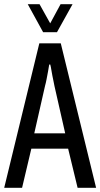

<svg xmlns="http://www.w3.org/2000/svg" viewBox="-20 -893 477 913"><path d="M0 0 167 -687H269L437 0H349L304 -186H129L85 0ZM143 -259H290L239 -484Q237 -494 234.5 -506.5Q232 -519 229 -533.5Q226 -548 224 -561.5Q222 -575 219 -586H214Q212 -572 208.5 -553.5Q205 -535 201.5 -516.5Q198 -498 194 -484ZM112 -873H168L236 -751H202L268 -873H325L251 -740H185Z"/></svg>

Font: Archivo ExtraCondensed
Style: Regular
Weight: 400
Width: 2
Designer: Hector Gatti
Foundry: Omnibus-Type
Version: Version 2.001